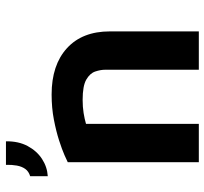

<svg xmlns="http://www.w3.org/2000/svg" viewBox="-42 -662 704 661"><g transform="rotate(-90 310.5 -332.0)"><path d="M82 0V-451.2Q86.8 -453.8 106.3 -462.4Q125.8 -471 157.1 -481.1Q188.4 -491.2 228.7 -499Q269 -506.8 315.2 -506.8Q416.8 -506.8 474.6 -454Q532.4 -401.2 532.4 -306.4V0H400.4V-322.6Q400.4 -338.4 394.3 -356.6Q388.2 -374.8 366.5 -387.4Q344.8 -400 296.8 -400Q272.2 -400 251.6 -396.7Q231 -393.4 214 -388.4V0ZM33.8 -520V-580.6Q50.4 -585.6 58.9 -597.5Q67.4 -609.4 70.5 -626.7Q73.6 -644 73 -664H154Q154.6 -620.8 137.7 -589.3Q120.8 -557.8 93.4 -539.9Q66 -522 33.8 -520Z"/></g></svg>

Font: Maven Pro VF Beta
Style: Regular
Weight: 400
Designer: Joe Prince
Foundry: Joe Prince
Version: Version 2.002